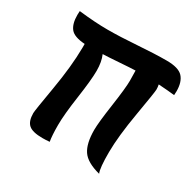

<svg xmlns="http://www.w3.org/2000/svg" viewBox="-148 -801 971 967"><g transform="rotate(30 337.5 -317.0)"><path d="M675 -540Q675 -536 674.5 -528.5Q674 -521 674 -517Q640 -521 580 -525Q583 -511 583 -496.5Q583 -482 558.5 -339.5Q534 -197 533.5 -104.5Q533 -12 545 15Q467 -5 440 -45.5Q413 -86 413 -164Q413 -206 429 -316Q445 -426 445 -468.5Q445 -511 444 -527Q413 -526 351.5 -521.5Q290 -517 259 -516Q275 -480 275 -427.5Q275 -375 259 -265Q243 -155 243 -94Q243 -33 249 0Q227 2 208 2Q150 2 127.5 -17.5Q105 -37 105 -84Q105 -99 129.5 -241.5Q154 -384 155 -493V-515Q92 -519 71 -545.5Q50 -572 50 -623Q50 -627 50.5 -634.5Q51 -642 51 -646Q146 -635 218.5 -635Q291 -635 388.5 -642Q486 -649 555 -649Q624 -649 649.5 -621.5Q675 -594 675 -540Z"/></g></svg>

Font: Merienda One
Style: Regular
Weight: 400
Designer: Eduardo Rodriguez Tunni
Foundry: Eduardo Rodriguez Tunni
Version: Version 1.001